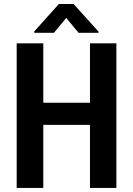

<svg xmlns="http://www.w3.org/2000/svg" viewBox="-20 -924 655 944"><path d="M454.1 -418.9V-310.1H158.7V-418.9ZM192.9 -710.9V0H62V-710.9ZM552.2 -710.9V0H422.4V-710.9ZM341.8 -904.3 464.4 -768.6V-762.7H366.2L305.7 -835.9L245.1 -762.7H148.4V-769.5L269.5 -904.3Z"/></svg>

Font: Roboto Condensed SemiBold
Style: Regular
Weight: 600
Designer: Christian Robertson
Foundry: Google
Version: Version 3.008; 2023